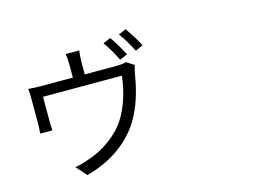

<svg xmlns="http://www.w3.org/2000/svg" viewBox="-112 -1031 1724 1281"><g transform="rotate(-15 750.0 -390.0)"><path d="M343.8 46.9 280.3 -25.4Q327.1 -32.2 380.9 -52.7Q457 -77.1 527.3 -127.9Q602.5 -182.6 645.5 -250Q682.6 -307.6 709 -391.6Q730.5 -463.9 738.3 -534.2H193.4V-359.4Q193.4 -324.2 196.3 -301.8H111.3Q115.2 -335 115.2 -364.3V-535.2Q115.2 -582 111.3 -610.4Q149.4 -606.4 202.1 -606.4H418.9V-697.3Q418.9 -734.4 413.1 -770.5H506.8Q501 -725.6 501 -697.3V-606.4H719.7Q761.7 -606.4 787.1 -614.3L839.8 -581.1Q834 -565.4 825.2 -522.5Q795.9 -341.8 729.5 -229.5Q673.8 -131.8 576.2 -60.5Q476.6 11.7 343.8 46.9ZM754.9 -639.6Q715.8 -718.8 675.8 -774.4L727.5 -796.9Q777.3 -725.6 807.6 -663.1ZM871.1 -670.9Q829.1 -752.9 790 -804.7L841.8 -827.1Q893.6 -753.9 923.8 -694.3Z"/></g></svg>

Font: Bpmf GenYo Gothic R
Style: R
Weight: 400
Foundry: But Ko
Version: Version 1.320